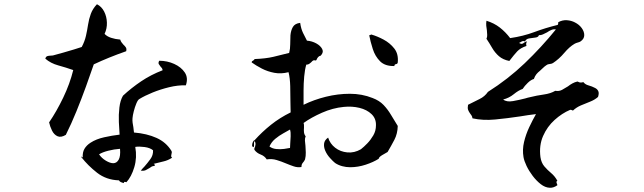

<svg xmlns="http://www.w3.org/2000/svg" viewBox="-20 -822 3040 907"><path d="M858 -419Q820 -420 779 -410Q738 -400 701 -385Q664 -370 638 -354Q631 -350 624 -333Q617 -316 612 -296.5Q607 -277 606 -264Q605 -253 606.5 -242Q608 -231 610 -221Q611 -214 611.5 -208Q612 -202 613 -196Q674 -191 719.5 -170.5Q765 -150 790 -109Q792 -105 791.5 -101Q791 -97 790 -94Q789 -89 788.5 -85Q788 -81 793 -77Q773 -64 752.5 -59.5Q732 -55 706 -48Q706 -48 710 -45Q714 -42 709 -38Q702 -38 696.5 -35Q691 -32 686 -28Q678 -23 669 -18.5Q660 -14 645 -16Q649 -21 653.5 -26Q658 -31 663 -36Q677 -52 690.5 -70.5Q704 -89 703 -112Q689 -124 662.5 -127.5Q636 -131 619 -128Q628 -78 614.5 -32.5Q601 13 577 39Q576 39 575 38Q572 37 569 37Q566 37 564 43Q558 41 551.5 38.5Q545 36 542 30Q482 28 438.5 -6Q395 -40 364 -80Q365 -84 368 -80.5Q371 -77 371 -77Q369 -102 379 -119Q389 -136 408 -148Q434 -165 472 -173.5Q510 -182 545 -186Q543 -211 541.5 -245.5Q540 -280 544 -314Q548 -348 561 -370Q601 -407 647 -438Q693 -469 748 -490Q748 -496 744.5 -500.5Q741 -505 738 -508Q733 -514 730 -519.5Q727 -525 732 -535Q770 -535 803 -520Q836 -505 853 -479.5Q870 -454 858 -419ZM576 -580Q493 -551 423 -518Q407 -471 386 -413Q365 -355 341 -296Q317 -237 291 -185Q268 -171 251.5 -178.5Q235 -186 225.5 -205.5Q216 -225 212 -244Q247 -295 278.5 -360.5Q310 -426 326 -491Q292 -503 255.5 -513Q219 -523 194 -545Q197 -555 204 -557Q211 -559 218 -559Q226 -559 230 -560Q252 -566 279 -573.5Q306 -581 330 -588.5Q354 -596 366 -600Q380 -626 386 -652.5Q392 -679 396 -705.5Q400 -732 409 -756.5Q418 -781 438 -802Q460 -791 472 -767.5Q484 -744 485 -715.5Q486 -687 474 -662Q485 -650 504.5 -643.5Q524 -637 548 -635Q550 -627 554.5 -621.5Q559 -616 563 -611Q570 -605 574.5 -598Q579 -591 576 -580ZM547 -119Q519 -117 491.5 -110Q464 -103 448 -93Q460 -75 480 -63Q500 -51 515 -51Q531 -51 540.5 -67.5Q550 -84 547 -119Z M1859 -227Q1858 -190 1843 -161.5Q1828 -133 1811 -104Q1800 -98 1785 -89Q1770 -80 1769 -72Q1744 -56 1707.5 -44Q1671 -32 1634 -32Q1615 -32 1596.5 -37Q1578 -42 1563 -52Q1554 -59 1539 -75.5Q1524 -92 1516 -111Q1509 -128 1511 -144Q1513 -160 1530 -172Q1539 -143 1563.5 -124Q1588 -105 1621 -102Q1654 -99 1685 -117Q1699 -128 1715 -144.5Q1731 -161 1743.5 -182.5Q1756 -204 1756 -230Q1757 -262 1735 -283Q1713 -304 1678 -312.5Q1643 -321 1604 -317Q1552 -312 1501 -289.5Q1450 -267 1414 -241Q1416 -236 1416 -230.5Q1416 -225 1416 -218Q1415 -208 1416 -197.5Q1417 -187 1424 -178Q1420 -170 1420.5 -158Q1421 -146 1423 -133Q1424 -118 1424.5 -101.5Q1425 -85 1421 -69Q1417 -60 1410.5 -53Q1404 -46 1404 -33Q1386 -30 1368 -36Q1350 -42 1331 -50Q1310 -59 1287 -66Q1264 -73 1240 -69Q1230 -85 1211.5 -92Q1193 -99 1182 -114Q1181 -119 1182 -122.5Q1183 -126 1185 -129Q1186 -134 1187 -139.5Q1188 -145 1184 -155Q1180 -153 1180 -149Q1180 -145 1180 -141Q1180 -138 1180 -134Q1180 -130 1178 -127Q1171 -128 1171 -135.5Q1171 -143 1174.5 -151Q1178 -159 1182 -159Q1218 -199 1260 -232.5Q1302 -266 1353 -291Q1353 -301 1352.5 -313.5Q1352 -326 1352 -340Q1352 -376 1351 -415Q1350 -454 1343 -481Q1308 -472 1276 -478Q1244 -484 1217 -498Q1190 -512 1169 -527Q1169 -531 1171 -533Q1173 -535 1176 -536Q1182 -539 1182 -543Q1235 -545 1271 -553.5Q1307 -562 1346 -572Q1351 -591 1351 -613Q1351 -635 1352 -655Q1354 -678 1363.5 -694.5Q1373 -711 1398 -714Q1402 -686 1411.5 -666.5Q1421 -647 1430 -630Q1454 -628 1474 -617Q1494 -606 1502 -590.5Q1510 -575 1495 -559Q1488 -558 1483 -552.5Q1478 -547 1475 -539Q1473 -535 1468 -537Q1462 -538 1459 -536Q1458 -535 1455 -533Q1451 -528 1443 -522Q1435 -516 1427 -517Q1420 -494 1417 -460.5Q1414 -427 1414 -394Q1414 -361 1414 -341Q1414 -331 1414 -327Q1463 -351 1519.5 -365Q1576 -379 1633 -379Q1690 -379 1740 -359Q1772 -347 1792 -326Q1812 -305 1827 -279.5Q1842 -254 1859 -227ZM1859 -527Q1858 -520 1850.5 -519Q1843 -518 1843 -510Q1799 -509 1775.5 -532.5Q1752 -556 1741 -590.5Q1730 -625 1724 -656Q1727 -655 1730 -657Q1732 -659 1734 -659Q1762 -651 1792 -635Q1822 -619 1842.5 -593Q1863 -567 1859 -527ZM1350 -123Q1350 -127 1350.5 -132Q1351 -137 1351 -143Q1352 -159 1353 -178Q1354 -197 1350 -210Q1338 -203 1318 -192Q1298 -181 1280 -166Q1262 -151 1253 -130Q1266 -120 1285 -118Q1304 -116 1322 -118.5Q1340 -121 1349 -123Q1350 -123 1350 -123Z M2805 -364Q2789 -350 2767 -341.5Q2745 -333 2724 -324Q2703 -315 2687 -300Q2684 -300 2681 -302Q2677 -304 2673 -303Q2635 -287 2600 -255.5Q2565 -224 2545.5 -179.5Q2526 -135 2533 -80Q2537 -53 2551.5 -36Q2566 -19 2583.5 -4.5Q2601 10 2613 32Q2608 35 2608.5 38Q2609 41 2610 44Q2613 50 2613 53Q2595 66 2577 65Q2555 64 2534.5 48Q2514 32 2496.5 9Q2479 -14 2467.5 -38Q2456 -62 2453 -80Q2447 -115 2455.5 -151Q2464 -187 2480 -221Q2496 -255 2512 -283Q2493 -281 2474 -278Q2455 -275 2436 -272Q2376 -263 2319 -257.5Q2262 -252 2212 -263Q2211 -271 2207.5 -276.5Q2204 -282 2200 -287Q2195 -294 2191.5 -302.5Q2188 -311 2191 -327Q2220 -342 2245 -354Q2270 -366 2285 -388Q2380 -448 2458.5 -523Q2537 -598 2606 -683Q2595 -685 2584.5 -680.5Q2574 -676 2564 -669Q2554 -664 2544.5 -659.5Q2535 -655 2526 -656Q2523 -646 2508.5 -644.5Q2494 -643 2479.5 -640.5Q2465 -638 2460 -626Q2453 -630 2445.5 -626.5Q2438 -623 2432 -619Q2441 -614 2446 -615Q2451 -616 2455 -620Q2458 -622 2461.5 -624Q2465 -626 2470 -626Q2463 -618 2467 -605Q2438 -595 2423.5 -579.5Q2409 -564 2386 -534Q2356 -540 2337 -556.5Q2318 -573 2305 -595.5Q2292 -618 2278 -639Q2282 -647 2281.5 -657Q2281 -667 2280 -679Q2278 -689 2277 -700.5Q2276 -712 2278 -724Q2314 -713 2341 -692Q2368 -671 2390 -642Q2452 -651 2504 -670.5Q2556 -690 2613 -704Q2617 -705 2617 -712Q2617 -716 2617 -717Q2637 -728 2658 -726.5Q2679 -725 2696 -716Q2716 -706 2728 -689.5Q2740 -673 2740 -656Q2740 -638 2722 -626Q2717 -623 2709 -621Q2701 -619 2694 -615Q2670 -601 2645.5 -572Q2621 -543 2592 -524Q2585 -520 2576 -519.5Q2567 -519 2561 -514Q2552 -508 2544 -500Q2536 -492 2530 -487Q2521 -480 2514 -471.5Q2507 -463 2502 -449Q2488 -445 2473 -430.5Q2458 -416 2449 -402Q2429 -395 2407 -377Q2385 -359 2357 -352Q2373 -339 2403.5 -344.5Q2434 -350 2461 -357Q2467 -359 2473 -360.5Q2479 -362 2484 -363Q2516 -371 2548.5 -375.5Q2581 -380 2603 -393Q2621 -390 2635 -397.5Q2649 -405 2663 -414Q2673 -422 2684 -428Q2695 -434 2708 -437Q2709 -437 2710 -436Q2714 -434 2719 -432.5Q2724 -431 2736 -434Q2744 -423 2760.5 -418.5Q2777 -414 2790 -407Q2801 -402 2806 -392Q2811 -382 2805 -364Z"/></svg>

Font: Yuji Syuku
Style: Regular
Weight: 400
Designer: Kataoka Yuji
Foundry: Kinuta Font Factory
Version: Version 3.002